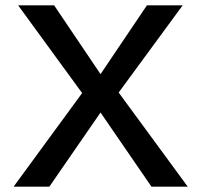

<svg xmlns="http://www.w3.org/2000/svg" viewBox="-20 -700 755 720"><path d="M548 0 357 -278 165 0H31L288 -351L48 -680H183L357 -422L531 -680H665L425 -353L684 0Z"/></svg>

Font: Martel Sans SemiBold
Style: Regular
Weight: 600
Designer: Dan Reynolds and Mathieu Réguer
Foundry: Dan Reynolds and Mathieu Réguer
Version: Version 1.002; ttfautohint (v1.1) -l 5 -r 5 -G 72 -x 0 -D la